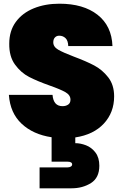

<svg xmlns="http://www.w3.org/2000/svg" viewBox="-20 -740 665 1038"><path d="M597 -219Q597 -132 541.5 -72Q486 -12 387 3V34Q415 34 445 45.5Q475 57 496 84.5Q517 112 517 156Q517 221 472 249.5Q427 278 367 278H194V165H344Q356 165 363 160.5Q370 156 370 149Q370 134 344 134H259V2Q159 -13 97 -71Q35 -129 28 -227H264Q269 -166 318 -166Q336 -166 348.5 -174.5Q361 -183 361 -201Q361 -226 334 -241.5Q307 -257 250 -277Q182 -301 137.5 -324Q93 -347 61 -391Q29 -435 30 -504Q30 -573 65.5 -621.5Q101 -670 162.5 -695Q224 -720 301 -720Q431 -720 507.5 -660Q584 -600 588 -491H349Q348 -521 334 -534Q320 -547 300 -547Q286 -547 277 -537.5Q268 -528 268 -511Q268 -487 294.5 -471.5Q321 -456 379 -434Q446 -409 489.5 -386Q533 -363 565 -322Q597 -281 597 -219Z"/></svg>

Font: Fz Poppins Black
Style: Regular
Weight: 900
Designer: Ninad Kale (Devanagari), Jonny Pinhorn (Latin)
Foundry: Indian Type Foundry
Version: Vit hóa bi Vntype.Com & FontZin.Com